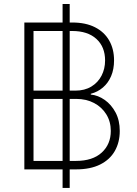

<svg xmlns="http://www.w3.org/2000/svg" viewBox="-20 -839 680 951"><path d="M290 91.8V-819.3H325.2V91.8ZM100.6 0V-727.5H337.9Q404.3 -727.5 450.4 -704.1Q496.6 -680.7 520.8 -638.4Q544.9 -596.2 544.9 -540Q544.9 -496.1 530.5 -462.2Q516.1 -428.2 490 -405.8Q463.9 -383.3 429.7 -374.5V-370.6Q465.8 -367.2 498.8 -344Q531.7 -320.8 552.5 -281.7Q573.2 -242.7 573.2 -190.4Q573.2 -134.3 548.8 -91.3Q524.4 -48.3 476.1 -24.2Q427.7 0 356.4 0ZM146 -42H356Q439 -42 483.9 -83.3Q528.8 -124.5 528.8 -190.4Q528.8 -236.3 506.8 -272.2Q484.9 -308.1 446.3 -328.6Q407.7 -349.1 357.4 -349.1H146ZM146 -390.1H353Q399.4 -390.1 432.4 -410.2Q465.3 -430.2 482.9 -464.1Q500.5 -498 500.5 -539.6Q500.5 -606.9 457.5 -646.2Q414.6 -685.5 337.4 -685.5H146Z"/></svg>

Font: Inter 17pt ExtraLight
Style: Regular
Weight: 250
Version: Version 4.001;git-66647c0bb